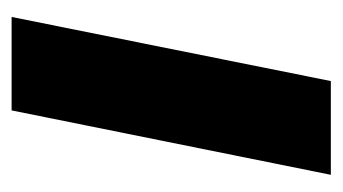

<svg xmlns="http://www.w3.org/2000/svg" viewBox="-144 -420 565 316"><g transform="rotate(-90 138.0 -262.5)"><path d="M113.8 -525.4H267.6L162.1 0H7.8Z"/></g></svg>

Font: Reddit Sans Chocolate ExBold
Style: Italic
Weight: 800
Italic angle: -11.25°
Designer: Stephen Hutchings
Version: Version 1.013